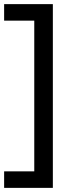

<svg xmlns="http://www.w3.org/2000/svg" viewBox="-25 -790 356 930"><path d="M141 120V-770H231V120ZM-5 120V40H201V120ZM-5 -690V-770H201V-690Z"/></svg>

Font: Radio Canada Big
Style: Regular
Weight: 400
Designer: Étienne Aubert Bonn
Foundry: Coppers and Brasses
Version: Version 1.001